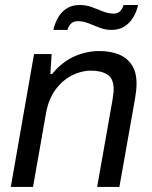

<svg xmlns="http://www.w3.org/2000/svg" viewBox="-20 -740 603 760"><path d="M22.7 0 114.7 -526H184.4L179.3 -446.7H185.8Q224.5 -494.1 273 -516.1Q321.5 -538 373.1 -538Q415.6 -538 448.7 -525.2Q481.8 -512.4 501.1 -484Q520.5 -455.7 520.5 -409Q520.5 -394.6 518.7 -378.8Q516.9 -363 513.8 -345.6L452.6 0H364.6L424.7 -341.2Q426.7 -353.8 428.2 -365.2Q429.8 -376.5 429.8 -385.7Q429.8 -430 404.8 -445.2Q379.8 -460.4 340 -460.4Q301.7 -460.4 264.4 -441.3Q227.1 -422.3 199.5 -384.9Q172 -347.5 162.1 -291.6L110.7 0ZM191.3 -621.6Q197.3 -648.5 210.1 -670.9Q223 -693.2 244.2 -706.7Q265.4 -720.2 294.7 -720.2Q320.7 -720.2 343.4 -712Q366 -703.7 387.2 -694.9Q408.3 -686.2 430.4 -686.2Q445.8 -686.2 455.1 -695.3Q464.3 -704.4 469.4 -720.2H526.5Q520.9 -693.4 507.1 -670.7Q493.3 -648.1 472.1 -634.9Q450.9 -621.6 421 -621.6Q396.5 -621.6 374.1 -630.4Q351.7 -639.2 330.6 -647.7Q309.4 -656.2 287.4 -656.2Q271.6 -656.2 261.8 -647.1Q252 -637.9 246.9 -621.6Z"/></svg>

Font: Archivo Variable SemiBold
Style: Italic
Weight: 600
Italic angle: -10°
Designer: Hector Gatti
Foundry: Omnibus-Type
Version: Version 2.001